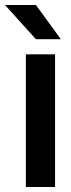

<svg xmlns="http://www.w3.org/2000/svg" viewBox="-58 -744 284 764"><path d="M44.9 -527.8H161.1V0H44.9ZM-38.1 -724.1H85L184.1 -587.9H85Z"/></svg>

Font: D-DIN Condensed
Style: DINCondensed-Bold
Weight: 700
Width: 3
Designer: Charles Nix
Foundry: Datto Inc.
Version: Version 1.10